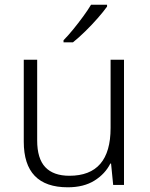

<svg xmlns="http://www.w3.org/2000/svg" viewBox="-20 -852 636 816"><path d="M507 -598V-66H461L452 -157H449Q427 -113 381.5 -84.5Q336 -56 268 -56Q81 -56 81 -250V-598H138V-255Q138 -178 172.5 -141.5Q207 -105 275 -105Q450 -105 450 -308V-598ZM435 -824Q420 -803 395.5 -775Q371 -747 343 -719.5Q315 -692 290 -672H250V-681Q269 -700 291 -727Q313 -754 333.5 -782Q354 -810 367 -832H435Z"/></svg>

Font: Noto Sans Malayalam UI Light
Style: Regular
Weight: 300
Designer: Jelle Bosma - Monotype Design Team
Foundry: Monotype Imaging Inc.
Version: Version 2.104; ttfautohint (v1.8.4.7-5d5b)